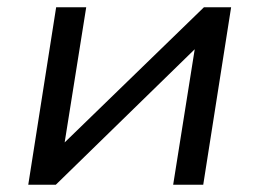

<svg xmlns="http://www.w3.org/2000/svg" viewBox="-20 -510 715 530"><path d="M58 0 135 -490H218L155 -95H136L543 -490H618L541 0H458L521 -396H540L134 0Z"/></svg>

Font: Nunito Sans 10pt SemiExpanded
Style: Italic
Weight: 400
Width: 6
Italic angle: -9°
Designer: Vernon Adams
Foundry: Vernon Adams
Version: Version 3.101;gftools[0.9.27]